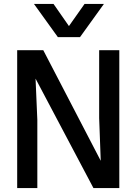

<svg xmlns="http://www.w3.org/2000/svg" viewBox="-20 -952 690 972"><path d="M67 0V-698H199L490 -138L482 -354V-698H584V0H453L160 -554L169 -345V0ZM152 -932H251L329 -820L408 -932H506L385 -764H273Z"/></svg>

Font: Azeret Mono Thin
Style: Regular
Weight: 400
Version: Version 1.002